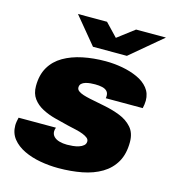

<svg xmlns="http://www.w3.org/2000/svg" viewBox="-109 -816 830 919"><g transform="rotate(15 305.5 -356.5)"><path d="M263 12Q218 12 173.5 4Q129 -4 92.5 -21.5Q56 -39 34 -66.5Q12 -94 12 -133Q12 -141 14 -153Q16 -165 18 -172H203Q201 -167 200 -162Q199 -157 199 -153Q199 -138 209 -127.5Q219 -117 236.5 -112Q254 -107 275 -107Q288 -107 303.5 -108.5Q319 -110 333 -114.5Q347 -119 356 -127Q365 -135 365 -147Q365 -157 356.5 -164Q348 -171 333 -177Q318 -183 298 -187.5Q278 -192 256 -197Q223 -205 188.5 -214Q154 -223 124.5 -238.5Q95 -254 77 -278.5Q59 -303 59 -340Q59 -395 81.5 -433.5Q104 -472 144.5 -495.5Q185 -519 238 -530Q291 -541 351 -541Q393 -541 434 -533.5Q475 -526 509.5 -510.5Q544 -495 564.5 -469.5Q585 -444 585 -408Q585 -399 583.5 -388.5Q582 -378 580 -370H397Q398 -375 398 -378Q398 -381 398 -383Q398 -397 389.5 -405.5Q381 -414 366 -417.5Q351 -421 331 -421Q321 -421 308.5 -420Q296 -419 284 -415.5Q272 -412 264.5 -405Q257 -398 257 -386Q257 -376 266 -369Q275 -362 290.5 -357Q306 -352 325 -348Q359 -341 400 -333Q441 -325 478 -310.5Q515 -296 539 -269Q563 -242 563 -197Q563 -138 540 -98Q517 -58 476 -33.5Q435 -9 380.5 1.5Q326 12 263 12ZM600 -725 442 -592H274L164 -725H308L393 -636H335L452 -725Z"/></g></svg>

Font: Archivo SemiBold Black
Style: Italic
Weight: 900
Italic angle: -10°
Version: Version 2.001